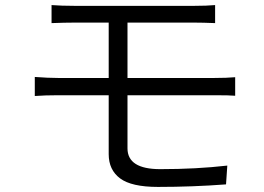

<svg xmlns="http://www.w3.org/2000/svg" viewBox="-20 -725 1040 756"><path d="M208 -418H408V-636H272Q235 -636 183 -634V-705Q222 -702 272 -702H746Q794 -702 827 -705V-634Q779 -636 746 -636H482V-418H825Q873 -418 906 -421V-348Q884 -350 827 -350H482V-141Q482 -59 611 -59Q753 -59 875 -73L870 1Q738 11 602 11Q498 11 453 -22.5Q408 -56 408 -118V-350H208Q158 -350 117 -347V-422Q171 -418 208 -418Z"/></svg>

Font: Sinter Normal
Style: Regular
Weight: 350
Foundry: Adobe & rsms
Version: Version 1.000